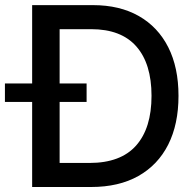

<svg xmlns="http://www.w3.org/2000/svg" viewBox="-70 -748 769 768"><path d="M294.4 0H58.6V-727.5H301.8Q408.7 -727.5 485.4 -683.8Q562 -640.1 603 -559.1Q644 -478 644 -364.7Q644 -251 602.8 -169.4Q561.5 -87.9 483.4 -43.9Q405.3 0 294.4 0ZM294.9 -631.3H168.5V-96.2H288.1Q412.6 -96.2 474.4 -165.8Q536.1 -235.4 536.1 -364.7Q536.1 -493.2 475.3 -562.3Q414.6 -631.3 294.9 -631.3ZM-50.3 -340.3V-414.1H276.4V-340.3Z"/></svg>

Font: Inter Tight Medium
Style: Regular
Weight: 500
Designer: Rasmus Andersson
Foundry: rsms
Version: Version 3.004; ttfautohint (v1.8.4.7-5d5b)